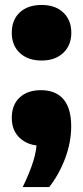

<svg xmlns="http://www.w3.org/2000/svg" viewBox="-20 -578 336 774"><path d="M71.5 176Q99 120 114 72.5Q129 25 129 -23.5L171 9.5H147.5Q94 9.5 60.8 -20.8Q27.5 -51 27.5 -102.5Q27.5 -155.5 59.2 -185Q91 -214.5 145 -214.5Q204.5 -214.5 235.8 -178Q267 -141.5 267 -69Q267 -5 242.8 60Q218.5 125 178.5 176ZM148 -334Q93 -334 60.2 -364.2Q27.5 -394.5 27.5 -446Q27.5 -498 59.8 -528Q92 -558 148 -558Q203.5 -558 235.5 -527.2Q267.5 -496.5 267.5 -446Q267.5 -395.5 235 -364.8Q202.5 -334 148 -334Z"/></svg>

Font: Encode Sans SC Condensed Thin ExtraBold
Style: Regular
Weight: 800
Version: Version 3.002